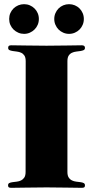

<svg xmlns="http://www.w3.org/2000/svg" viewBox="-20 -897 447 919"><path d="M23.9 -806.2Q23.9 -821.3 29.5 -834.2Q35.2 -847.2 44.9 -856.7Q54.7 -866.2 67.6 -871.6Q80.6 -877 95.2 -877Q109.9 -877 122.6 -871.6Q135.3 -866.2 145 -856.7Q154.8 -847.2 160.4 -834.2Q166 -821.3 166 -806.2Q166 -791 160.4 -778.1Q154.8 -765.1 145 -755.6Q135.3 -746.1 122.6 -740.5Q109.9 -734.9 95.2 -734.9Q80.6 -734.9 67.6 -740.5Q54.7 -746.1 44.9 -755.6Q35.2 -765.1 29.5 -778.1Q23.9 -791 23.9 -806.2ZM239.7 -806.2Q239.7 -821.3 245.4 -834.2Q251 -847.2 260.5 -856.7Q270 -866.2 283 -871.6Q295.9 -877 310.5 -877Q325.2 -877 338.1 -871.6Q351.1 -866.2 360.6 -856.7Q370.1 -847.2 375.7 -834.2Q381.3 -821.3 381.3 -806.2Q381.3 -791 375.7 -778.1Q370.1 -765.1 360.6 -755.6Q351.1 -746.1 338.1 -740.5Q325.2 -734.9 310.5 -734.9Q295.9 -734.9 283 -740.5Q270 -746.1 260.5 -755.6Q251 -765.1 245.4 -778.1Q239.7 -791 239.7 -806.2ZM103 -604Q103 -621.6 96.9 -630.9Q90.8 -640.1 81.3 -644.5Q71.8 -648.9 61 -650.1Q50.3 -651.4 40.8 -652.8Q31.2 -654.3 25.1 -657.2Q19 -660.2 19 -668Q19 -674.8 22.5 -677.5Q25.9 -680.2 34.2 -680.2Q63.5 -680.2 105.7 -679.2Q147.9 -678.2 202.6 -678.2Q257.3 -678.2 299.8 -679.2Q342.3 -680.2 371.6 -680.2Q386.7 -680.2 386.7 -668Q386.7 -660.2 380.6 -657.2Q374.5 -654.3 365 -652.8Q355.5 -651.4 344.7 -650.1Q334 -648.9 324.5 -644.5Q314.9 -640.1 308.8 -630.9Q302.7 -621.6 302.7 -604V-74.2Q302.7 -56.6 308.8 -47.4Q314.9 -38.1 324.5 -33.4Q334 -28.8 344.7 -27.6Q355.5 -26.4 365 -25.1Q374.5 -23.9 380.6 -20.8Q386.7 -17.6 386.7 -9.8Q386.7 -2.9 383.3 -0.5Q379.9 2 371.6 2Q342.3 2 300 1Q257.8 0 203.1 0Q147.9 0 105.5 1Q63 2 33.7 2Q25.4 2 22 -0.5Q18.6 -2.9 18.6 -9.8Q18.6 -18.1 24.7 -21Q30.8 -23.9 40.3 -25.1Q49.8 -26.4 60.5 -27.6Q71.3 -28.8 80.8 -33.4Q90.3 -38.1 96.4 -47.4Q102.5 -56.6 102.5 -74.2Z"/></svg>

Font: XB Zar
Style: Bold
Weight: 700
Designer: Behnam
Foundry: Irmug
Version: Version 8.005 2009